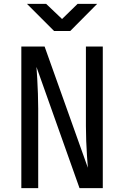

<svg xmlns="http://www.w3.org/2000/svg" viewBox="-20 -970 640 990"><path d="M90 0V-730H210L433 -105Q431 -130 428.5 -166.5Q426 -203 424.5 -243.5Q423 -284 423 -320V-730H510V0H390L168 -625Q170 -601 172 -564.5Q174 -528 175.5 -487.5Q177 -447 177 -410V0ZM259 -810 119 -950H218L300 -872L380 -950H481L342 -810Z"/></svg>

Font: JetBrainsMonoNL NFM
Style: Regular
Weight: 400
Monospace: yes
Designer: Philipp Nurullin, Konstantin Bulenkov
Foundry: JetBrains
Version: Version 2.304; ttfautohint (v1.8.4.7-5d5b);Nerd Fonts 3.3.0